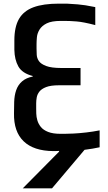

<svg xmlns="http://www.w3.org/2000/svg" viewBox="-20 -859 593 1056"><path d="M266 177H105L305 -25V-29Q299 -29 294.5 -28.5Q290 -28 284 -28Q281 -28 278.5 -28Q276 -28 273 -28Q165 -29 110 -82Q55 -135 57 -236L58 -298Q59 -334 69 -363Q79 -392 101.5 -411.5Q124 -431 160 -438V-441Q102 -456 81 -493.5Q60 -531 59 -585V-637Q59 -711 84.5 -755Q110 -799 164 -819Q218 -839 304 -839H347Q386 -837 407.5 -835Q429 -833 449.5 -830Q470 -827 504 -820V-721Q439 -738 402 -741Q365 -744 336 -744H315Q264 -744 237 -730.5Q210 -717 197.5 -696.5Q185 -676 183 -654.5Q181 -633 181 -616V-592Q181 -577 182 -558Q183 -539 194 -523Q205 -507 234 -496Q263 -485 318 -485H423V-390H305Q259 -390 233.5 -380Q208 -370 196.5 -355Q185 -340 182 -323Q179 -306 179 -291V-263Q179 -252 179.5 -234Q180 -216 185.5 -197Q191 -178 204.5 -161Q218 -144 244.5 -133.5Q271 -123 313 -123H335Q352 -123 384 -124.5Q416 -126 454.5 -130.5Q493 -135 528 -142V-49Q510 -45 489 -41.5Q468 -38 445 -35Z"/></svg>

Font: Matangi
Style: Bold
Weight: 700
Designer: Prashant Pant
Foundry: The Graphic Ant
Version: Version 3.002